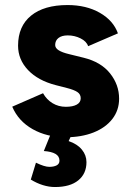

<svg xmlns="http://www.w3.org/2000/svg" viewBox="-20 -532 524 761"><path d="M28.5 -109.2 150.6 -162.5Q164.8 -137.1 188.4 -122.9Q211.9 -108.7 240.9 -108.7Q268.7 -108.7 284.3 -117.4Q299.9 -126.1 299.9 -142.6Q299.9 -158.4 286.7 -167.2Q273.6 -176 244.9 -183.3L200.5 -194.7Q130.6 -212.8 91.1 -254.4Q51.6 -296.1 51.6 -351Q51.6 -428 103.1 -470Q154.6 -512 247.7 -512Q322 -512 375.6 -481.3Q429.3 -450.6 447.4 -399.8L329.3 -348.9Q323 -368.2 299.3 -379.9Q275.7 -391.7 248.6 -391.7Q224.7 -391.7 211.7 -381.4Q198.7 -371.2 198.7 -353.6Q198.7 -341.6 212.5 -332.8Q226.3 -323.9 254.3 -317.3L311.9 -303.1Q380.5 -286.1 416.3 -241.1Q452.1 -196 452.1 -140.9Q452.1 -95 425.2 -60.3Q398.3 -25.7 350.4 -6.8Q302.6 12 240.9 12Q166.3 12 109.5 -20Q52.7 -52.1 28.5 -109.2ZM102.1 179.7 122.5 112.8Q156.4 129.3 175.3 129.3Q193.4 129.3 204.6 123.4Q215.7 117.4 215.7 104.8Q215.7 87.2 199.9 78Q184.2 68.8 153.7 66.6L183.4 -6.7L266 -2.8L252.1 27.2Q286.4 38.8 304.6 61.1Q322.7 83.3 322.7 110.6Q322.7 156.4 290.3 182.8Q257.8 209.3 197.8 209.3Q174.3 209.3 149.9 201.7Q125.6 194.2 102.1 179.7Z"/></svg>

Font: Oak Sans Light
Style: Regular
Weight: 400
Designer: Erik Kennedy, Walven
Foundry: Erik Kennedy, Walven
Version: Version 1.100;Glyphs 3.1.2 (3151)